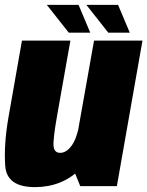

<svg xmlns="http://www.w3.org/2000/svg" viewBox="-21 -763 604 787"><path d="M308 0H458L563 -596.5H364.5L273.5 -85ZM267.5 -596.5H69L14 -284Q-6 -169 0.5 -82.5Q7 4 122 4Q232 4 307 -68.8Q382 -141.5 398 -235.5L305 -257.5Q294.5 -196.5 273 -166.5Q251.5 -136.5 225.5 -136.5Q202.5 -136.5 198.8 -161.8Q195 -187 213.5 -291.5ZM423 -629H511L463 -743H333ZM261 -629H349L301 -743H171Z"/></svg>

Font: Anybody Condensed Black
Style: Italic
Weight: 900
Width: 3
Italic angle: -10°
Version: Version 1.113;gftools[0.9.25]